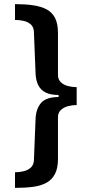

<svg xmlns="http://www.w3.org/2000/svg" viewBox="-20 -755 433 934"><path d="M53 -735Q101 -735 140 -729.5Q179 -724 206.5 -709.5Q234 -695 248 -667Q262 -639 262 -595V-390Q262 -369 275.5 -355.5Q289 -342 310.5 -336.5Q332 -331 353 -331V-244Q332 -244 311 -238.5Q290 -233 276 -220Q262 -207 262 -185V19Q262 63 247.5 91Q233 119 206 134Q179 149 140 154Q101 159 53 159V83Q72 83 93 78.5Q114 74 129 61Q144 48 145 24L153 -176Q155 -226 180 -254.5Q205 -283 265 -283V-293Q225 -293 201 -305.5Q177 -318 165.5 -342Q154 -366 153 -399L145 -599Q144 -624 129.5 -636.5Q115 -649 94.5 -653.5Q74 -658 53 -658Z"/></svg>

Font: Archivo SemiBold
Style: Bold
Weight: 700
Version: Version 2.001